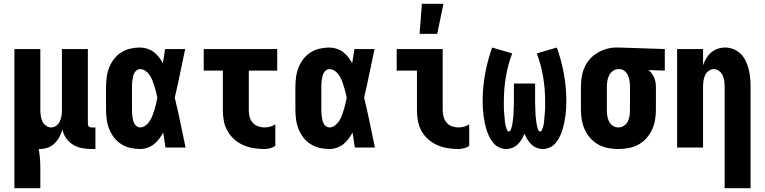

<svg xmlns="http://www.w3.org/2000/svg" viewBox="-20 -779 4040 1014"><path d="M56 215V-520H193V-200Q193 -185 195 -169.5Q197 -154 203 -140Q209 -126 222 -116Q235 -106 250 -106Q265 -106 277 -115Q289 -124 295.5 -137.5Q302 -151 304.5 -165.5Q307 -180 307 -195V-520H444V-126Q444 -122 445 -118Q446 -114 449 -111Q452 -108 456 -107Q460 -106 464 -106H484V8H464Q439 8 414 3.5Q389 -1 367 -14Q345 -27 330 -48Q315 -69 310 -94Q303 -73 293 -54.5Q283 -36 267.5 -21Q252 -6 231.5 1Q211 8 190 8H184Q189 32 191 57Q193 82 193 107V215Z M719 8Q693 8 667.5 2Q642 -4 620 -18Q598 -32 582 -53Q566 -74 556.5 -98Q547 -122 543.5 -148Q540 -174 540 -200V-320Q540 -346 543.5 -372Q547 -398 556.5 -422Q566 -446 582 -467Q598 -488 620 -502Q642 -516 667.5 -522Q693 -528 719 -528Q738 -528 757 -522Q776 -516 791.5 -504.5Q807 -493 819 -477.5Q831 -462 840 -445Q843 -464 846 -482.5Q849 -501 852 -520H958Q944 -456 931 -391.5Q918 -327 903 -263Q919 -198 932.5 -132Q946 -66 960 0H854Q851 -20 848 -39.5Q845 -59 842 -79Q832 -61 820 -45Q808 -29 792.5 -17Q777 -5 758 1.5Q739 8 719 8ZM719 -106Q735 -106 748.5 -116Q762 -126 771 -140Q780 -154 785.5 -169.5Q791 -185 796 -200.5Q801 -216 804.5 -231.5Q808 -247 811 -263Q808 -279 804 -294Q800 -309 795.5 -324Q791 -339 785 -354Q779 -369 770.5 -382Q762 -395 748.5 -404.5Q735 -414 719 -414Q710 -414 702 -408Q694 -402 689.5 -393.5Q685 -385 683 -376Q681 -367 679.5 -357.5Q678 -348 677.5 -338.5Q677 -329 677 -320V-200Q677 -191 677.5 -181.5Q678 -172 679.5 -162.5Q681 -153 683 -144Q685 -135 689.5 -126.5Q694 -118 702 -112Q710 -106 719 -106Z M1377 8Q1348 8 1320 3.5Q1292 -1 1266 -12Q1240 -23 1218.5 -42Q1197 -61 1182.5 -85.5Q1168 -110 1162.5 -138.5Q1157 -167 1157 -195V-406H1056V-520H1444V-406H1294V-195Q1294 -178 1298.5 -161Q1303 -144 1314.5 -131Q1326 -118 1342.5 -112Q1359 -106 1377 -106Q1392 -106 1406.5 -110Q1421 -114 1434 -122V-8Q1421 0 1406.5 4Q1392 8 1377 8Z M1719 8Q1693 8 1667.5 2Q1642 -4 1620 -18Q1598 -32 1582 -53Q1566 -74 1556.5 -98Q1547 -122 1543.5 -148Q1540 -174 1540 -200V-320Q1540 -346 1543.5 -372Q1547 -398 1556.5 -422Q1566 -446 1582 -467Q1598 -488 1620 -502Q1642 -516 1667.5 -522Q1693 -528 1719 -528Q1738 -528 1757 -522Q1776 -516 1791.5 -504.5Q1807 -493 1819 -477.5Q1831 -462 1840 -445Q1843 -464 1846 -482.5Q1849 -501 1852 -520H1958Q1944 -456 1931 -391.5Q1918 -327 1903 -263Q1919 -198 1932.5 -132Q1946 -66 1960 0H1854Q1851 -20 1848 -39.5Q1845 -59 1842 -79Q1832 -61 1820 -45Q1808 -29 1792.5 -17Q1777 -5 1758 1.5Q1739 8 1719 8ZM1719 -106Q1735 -106 1748.5 -116Q1762 -126 1771 -140Q1780 -154 1785.5 -169.5Q1791 -185 1796 -200.5Q1801 -216 1804.5 -231.5Q1808 -247 1811 -263Q1808 -279 1804 -294Q1800 -309 1795.5 -324Q1791 -339 1785 -354Q1779 -369 1770.5 -382Q1762 -395 1748.5 -404.5Q1735 -414 1719 -414Q1710 -414 1702 -408Q1694 -402 1689.5 -393.5Q1685 -385 1683 -376Q1681 -367 1679.5 -357.5Q1678 -348 1677.5 -338.5Q1677 -329 1677 -320V-200Q1677 -191 1677.5 -181.5Q1678 -172 1679.5 -162.5Q1681 -153 1683 -144Q1685 -135 1689.5 -126.5Q1694 -118 1702 -112Q1710 -106 1719 -106Z M2401 8Q2373 8 2344.5 3.5Q2316 -1 2290.5 -12Q2265 -23 2243 -42Q2221 -61 2207 -85.5Q2193 -110 2187.5 -138.5Q2182 -167 2182 -195V-406H2075V-520H2318V-195Q2318 -178 2323 -161Q2328 -144 2339 -131Q2350 -118 2367 -112Q2384 -106 2401 -106Q2416 -106 2430.5 -110Q2445 -114 2458 -122V-8Q2445 0 2430.5 4Q2416 8 2401 8ZM2196 -600 2208 -759H2322L2289 -600Z M2653 8Q2634 8 2616 -0.5Q2598 -9 2585.5 -24Q2573 -39 2564 -57Q2555 -75 2549.5 -93.5Q2544 -112 2540 -131Q2536 -150 2533.5 -169.5Q2531 -189 2530 -208.5Q2529 -228 2529 -247Q2529 -319 2542 -389.5Q2555 -460 2579 -528L2685 -497Q2662 -436 2651.5 -372.5Q2641 -309 2641 -245Q2641 -239 2641 -233Q2641 -227 2641 -221Q2641 -215 2641 -209Q2641 -203 2641.5 -197Q2642 -191 2642.5 -185Q2643 -179 2643.5 -173.5Q2644 -168 2644.5 -162Q2645 -156 2645.5 -150Q2646 -144 2646.5 -138Q2647 -132 2648 -126Q2649 -120 2650.5 -114.5Q2652 -109 2654 -103Q2656 -97 2658.5 -91Q2661 -85 2667 -85Q2674 -85 2677 -92Q2680 -99 2681.5 -105Q2683 -111 2684.5 -117.5Q2686 -124 2687 -130.5Q2688 -137 2688.5 -143.5Q2689 -150 2690 -156.5Q2691 -163 2691.5 -169.5Q2692 -176 2692 -182.5Q2692 -189 2692.5 -195.5Q2693 -202 2693 -208.5Q2693 -215 2693.5 -221.5Q2694 -228 2694 -234.5Q2694 -241 2694 -247.5Q2694 -254 2694 -260V-338H2806V-260Q2806 -254 2806 -247.5Q2806 -241 2806 -234.5Q2806 -228 2806.5 -221.5Q2807 -215 2807 -208.5Q2807 -202 2807.5 -195.5Q2808 -189 2808 -182.5Q2808 -176 2808.5 -169.5Q2809 -163 2810 -156.5Q2811 -150 2811.5 -143.5Q2812 -137 2813 -130.5Q2814 -124 2815.5 -117.5Q2817 -111 2818.5 -105Q2820 -99 2823 -92Q2826 -85 2833 -85Q2839 -85 2841.5 -91Q2844 -97 2846 -103Q2848 -109 2849.5 -114.5Q2851 -120 2852 -126Q2853 -132 2853.5 -138Q2854 -144 2854.5 -150Q2855 -156 2855.5 -162Q2856 -168 2856.5 -173.5Q2857 -179 2857.5 -185Q2858 -191 2858.5 -197Q2859 -203 2859 -209Q2859 -215 2859 -221Q2859 -227 2859 -233Q2859 -239 2859 -245Q2859 -309 2848.5 -372.5Q2838 -436 2815 -497L2921 -528Q2945 -460 2958 -389.5Q2971 -319 2971 -247Q2971 -228 2970 -208.5Q2969 -189 2966.5 -169.5Q2964 -150 2960 -131Q2956 -112 2950.5 -93.5Q2945 -75 2936 -57Q2927 -39 2914.5 -24Q2902 -9 2884 -0.5Q2866 8 2847 8Q2830 8 2814 1.5Q2798 -5 2786 -16.5Q2774 -28 2765 -43Q2756 -58 2750 -73Q2744 -58 2735 -43Q2726 -28 2714 -16.5Q2702 -5 2686 1.5Q2670 8 2653 8Z M3246 8Q3219 8 3192 3Q3165 -2 3141 -15Q3117 -28 3098.5 -48.5Q3080 -69 3068.5 -94Q3057 -119 3052.5 -146Q3048 -173 3048 -200V-320Q3048 -346 3052 -372Q3056 -398 3066.5 -422Q3077 -446 3094.5 -466Q3112 -486 3134.5 -499.5Q3157 -513 3182.5 -520.5Q3208 -528 3234 -528H3250L3491 -520V-406L3406 -409Q3415 -401 3422.5 -390.5Q3430 -380 3435 -368.5Q3440 -357 3442 -344.5Q3444 -332 3444 -320V-200Q3444 -173 3439.5 -146Q3435 -119 3423.5 -94Q3412 -69 3393.5 -48.5Q3375 -28 3351 -15Q3327 -2 3300 3Q3273 8 3246 8ZM3246 -106Q3262 -106 3275.5 -115Q3289 -124 3296 -138.5Q3303 -153 3305 -168.5Q3307 -184 3307 -200V-320Q3307 -335 3305 -350Q3303 -365 3297.5 -378.5Q3292 -392 3280.5 -402.5Q3269 -413 3254 -414H3246Q3230 -414 3217 -404.5Q3204 -395 3197 -381Q3190 -367 3187.5 -351.5Q3185 -336 3185 -320V-200Q3185 -184 3187 -168.5Q3189 -153 3196 -138.5Q3203 -124 3216.5 -115Q3230 -106 3246 -106Z M3944 215H3807V-320Q3807 -335 3805 -350.5Q3803 -366 3797 -380Q3791 -394 3778 -404Q3765 -414 3750 -414Q3735 -414 3722 -404Q3709 -394 3703 -380Q3697 -366 3695 -350.5Q3693 -335 3693 -320V0H3556V-520H3693V-434Q3699 -453 3709.5 -470.5Q3720 -488 3735.5 -501.5Q3751 -515 3770.5 -521.5Q3790 -528 3810 -528Q3833 -528 3855 -519Q3877 -510 3893 -493.5Q3909 -477 3919 -455.5Q3929 -434 3934.5 -411.5Q3940 -389 3942 -366Q3944 -343 3944 -320Z"/></svg>

Font: Iosevka Term Curly Heavy
Style: Regular
Weight: 900
Designer: Belleve Invis
Foundry: Belleve Invis
Version: Version 32.3.0